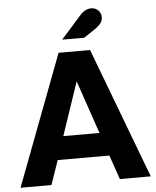

<svg xmlns="http://www.w3.org/2000/svg" viewBox="-59 -929 795 978"><g transform="rotate(-5 339.0 -439.5)"><path d="M6 0 259 -668H420L672 0H514L471 -124H207L164 0ZM246 -243H431L338 -515ZM283 -733 386 -849Q400 -865 414.5 -872Q429 -879 443 -879Q466 -879 480 -864.5Q494 -850 494 -830Q494 -816 487 -803.5Q480 -791 457 -774L396 -733Z"/></g></svg>

Font: Atkinson Hyperlegible Next
Style: Bold
Weight: 700
Designer: Elliott Scott, Megan Eiswerth, Linus Boman, Theodore Petrosky, Letters from Sweden
Foundry: Applied Design Works, Letters from Sweden
Version: Version 2.001